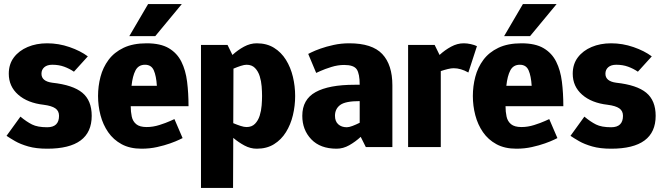

<svg xmlns="http://www.w3.org/2000/svg" viewBox="-20 -720 3242 940"><path d="M12 -55 80 -149Q110 -124 137 -110.5Q164 -97 211 -97Q269 -97 269 -153Q269 -177 251 -189.5Q233 -202 194 -207Q115 -216 69 -256.5Q23 -297 23 -359Q23 -406 48 -439Q73 -472 115.5 -490Q158 -508 211 -508Q267 -508 320.5 -489.5Q374 -471 410 -444L342 -369Q320 -384 294 -393.5Q268 -403 236 -403Q211 -403 197 -391Q183 -379 183 -359Q183 -322 236 -315Q337 -304 383 -266Q429 -228 429 -153Q429 8 211 8Q157 8 118.5 -3Q80 -14 54 -29Q28 -44 12 -55Z M673 8Q616 8 575.5 -14Q535 -36 509.5 -73Q484 -110 472 -156Q460 -202 460 -250Q460 -298 472 -344Q484 -390 511.5 -427Q539 -464 585 -486Q631 -508 698 -508Q766 -508 806.5 -484Q847 -460 868 -418Q889 -376 896 -320Q903 -264 903 -200H620Q620 -173 625 -149.5Q630 -126 647 -112Q664 -98 698 -98Q729 -98 760.5 -108Q792 -118 813 -127.5Q834 -137 834 -137L874 -44Q874 -44 857.5 -36Q841 -28 813 -18Q785 -8 749 0Q713 8 673 8ZM690 -403Q658 -403 643.5 -375.5Q629 -348 624 -300H748Q745 -348 733 -375.5Q721 -403 690 -403ZM870 -700 740 -543H613L705 -700Z M1187 -98Q1213 -98 1228.5 -114Q1244 -130 1251.5 -154Q1259 -178 1261 -204Q1263 -230 1263 -250Q1263 -271 1261 -297Q1259 -323 1251.5 -347Q1244 -371 1228.5 -387Q1213 -403 1187 -403Q1176 -403 1159 -397.5Q1142 -392 1123 -384L1122 -117Q1141 -109 1158 -103.5Q1175 -98 1187 -98ZM1094 -500 1118 -451Q1144 -475 1174.5 -491.5Q1205 -508 1237 -508Q1286 -508 1321.5 -486Q1357 -464 1380 -427Q1403 -390 1414 -344Q1425 -298 1425 -250Q1425 -202 1414 -156Q1403 -110 1380 -73Q1357 -36 1321.5 -14Q1286 8 1237 8Q1206 8 1177 -7.5Q1148 -23 1122 -45L1121 200H964V-500Z M1620 -153Q1620 -126 1636 -111.5Q1652 -97 1678 -97Q1689 -97 1706 -103.5Q1723 -110 1741 -119V-225Q1671 -225 1645.5 -206Q1620 -187 1620 -153ZM1628 8Q1548 8 1504 -38Q1460 -84 1460 -153Q1460 -233 1525 -269Q1590 -305 1716 -305H1741Q1741 -359 1726.5 -380.5Q1712 -402 1665 -402Q1634 -402 1602 -392Q1570 -382 1549 -372.5Q1528 -363 1528 -363L1489 -456Q1489 -456 1505 -464Q1521 -472 1549 -482Q1577 -492 1613.5 -500Q1650 -508 1690 -508Q1802 -508 1851.5 -455.5Q1901 -403 1901 -302V0H1771L1746 -50Q1720 -26 1690 -9Q1660 8 1628 8Z M2273 -365Q2236 -386 2201 -386Q2189 -386 2172.5 -382Q2156 -378 2138 -372V0H1978V-500H2108L2132 -451Q2158 -475 2188.5 -491.5Q2219 -508 2250 -508H2251Q2267 -508 2285 -504Q2303 -500 2315 -494Z M2508 8Q2451 8 2410.5 -14Q2370 -36 2344.5 -73Q2319 -110 2307 -156Q2295 -202 2295 -250Q2295 -298 2307 -344Q2319 -390 2346.5 -427Q2374 -464 2420 -486Q2466 -508 2533 -508Q2601 -508 2641.5 -484Q2682 -460 2703 -418Q2724 -376 2731 -320Q2738 -264 2738 -200H2455Q2455 -173 2460 -149.5Q2465 -126 2482 -112Q2499 -98 2533 -98Q2564 -98 2595.5 -108Q2627 -118 2648 -127.5Q2669 -137 2669 -137L2709 -44Q2709 -44 2692.5 -36Q2676 -28 2648 -18Q2620 -8 2584 0Q2548 8 2508 8ZM2525 -403Q2493 -403 2478.5 -375.5Q2464 -348 2459 -300H2583Q2580 -348 2568 -375.5Q2556 -403 2525 -403ZM2705 -700 2575 -543H2448L2540 -700Z M2773 -55 2841 -149Q2871 -124 2898 -110.5Q2925 -97 2972 -97Q3030 -97 3030 -153Q3030 -177 3012 -189.5Q2994 -202 2955 -207Q2876 -216 2830 -256.5Q2784 -297 2784 -359Q2784 -406 2809 -439Q2834 -472 2876.5 -490Q2919 -508 2972 -508Q3028 -508 3081.5 -489.5Q3135 -471 3171 -444L3103 -369Q3081 -384 3055 -393.5Q3029 -403 2997 -403Q2972 -403 2958 -391Q2944 -379 2944 -359Q2944 -322 2997 -315Q3098 -304 3144 -266Q3190 -228 3190 -153Q3190 8 2972 8Q2918 8 2879.5 -3Q2841 -14 2815 -29Q2789 -44 2773 -55Z"/></svg>

Font: Epunda Sans ExtraBold
Style: Regular
Weight: 800
Designer: Simon Atzbach
Foundry: typofactur
Version: Version 2.204; ttfautohint (v1.8.4.7-5d5b)